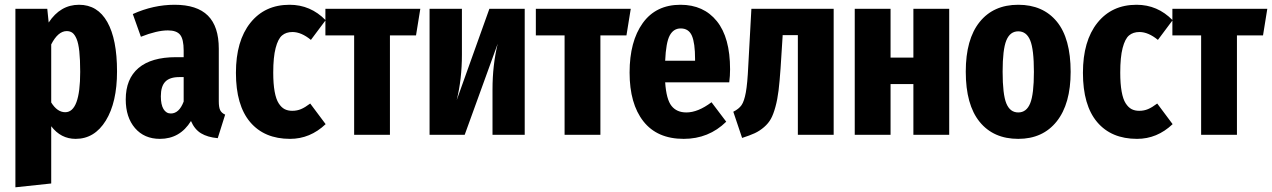

<svg xmlns="http://www.w3.org/2000/svg" viewBox="-20 -568 5360 809"><path d="M313 -547.9Q391.1 -547.9 432.1 -475.3Q473.1 -402.8 473.1 -267.1Q473.1 -136.7 425.8 -59.8Q378.4 17.1 298.8 17.1Q236.3 17.1 195.8 -36.1V205.1L44.9 221.2V-530.8H179.2L185.1 -473.1Q234.4 -547.9 313 -547.9ZM254.9 -95.2Q317.9 -95.2 317.9 -265.1Q317.9 -316.9 314.2 -351.3Q310.5 -385.7 302.7 -404.1Q294.9 -422.4 285.2 -429.7Q275.4 -437 261.2 -437Q224.6 -437 195.8 -380.9V-136.2Q221.2 -95.2 254.9 -95.2Z M901.9 -141.1Q901.9 -115.7 907.7 -103.8Q913.6 -91.8 928.7 -85L897.5 14.2Q854.5 10.3 827.1 -6.3Q799.8 -22.9 784.7 -58.1Q738.3 17.1 653.8 17.1Q587.9 17.1 548.8 -28.3Q509.8 -73.7 509.8 -148.9Q509.8 -235.8 563.7 -281.5Q617.7 -327.1 721.7 -327.1H753.9V-355Q753.9 -402.8 739 -421.4Q724.1 -439.9 687.5 -439.9Q641.1 -439.9 573.7 -413.1L539.6 -508.8Q626 -547.9 715.8 -547.9Q810.1 -547.9 856 -502.2Q901.9 -456.5 901.9 -362.8ZM699.7 -89.8Q734.9 -89.8 753.9 -140.1V-243.2H735.8Q694.8 -243.2 676.3 -223.6Q657.7 -204.1 657.7 -162.1Q657.7 -127 668.9 -108.4Q680.2 -89.8 699.7 -89.8Z M1200.2 -547.9Q1288.6 -547.9 1352.1 -482.9L1290 -399.9Q1249.5 -433.1 1212.4 -433.1Q1185.5 -433.1 1168.5 -418.7Q1151.4 -404.3 1141.4 -365.7Q1131.3 -327.1 1131.3 -262.2Q1131.3 -214.8 1137.2 -182.4Q1143.1 -149.9 1154.3 -132.6Q1165.5 -115.2 1179.2 -108.2Q1192.9 -101.1 1211.4 -101.1Q1231.4 -101.1 1248.3 -108.2Q1265.1 -115.2 1287.1 -131.8L1352.1 -44.9Q1286.6 17.1 1202.1 17.1Q1093.8 17.1 1033.9 -53.7Q974.1 -124.5 974.1 -261.2Q974.1 -395.5 1034.9 -471.7Q1095.7 -547.9 1200.2 -547.9Z M1751 -530.8 1732.9 -418.9H1623V0H1472.2V-418.9H1351.1V-530.8Z M2190.9 -530.8V0H2055.2V-190.9Q2055.2 -293.9 2077.1 -383.8L1938 0H1790V-530.8H1926.3V-337.9Q1926.3 -233.9 1904.3 -146L2042 -530.8Z M2637.7 -530.8 2619.6 -418.9H2509.8V0H2358.9V-418.9H2237.8V-530.8Z M3056.2 -275.9Q3056.2 -247.6 3052.7 -221.2H2782.7Q2787.6 -148.9 2809.6 -121.6Q2831.5 -94.2 2872.1 -94.2Q2920.9 -94.2 2978 -137.2L3040 -55.2Q2966.3 17.1 2860.8 17.1Q2749 17.1 2690.9 -56.9Q2632.8 -130.9 2632.8 -262.2Q2632.8 -393.6 2688.2 -470.7Q2743.7 -547.9 2847.2 -547.9Q2944.8 -547.9 3000.5 -478.8Q3056.2 -409.7 3056.2 -275.9ZM2908.7 -312V-318.8Q2908.7 -386.7 2895.3 -417.5Q2881.8 -448.2 2848.1 -448.2Q2817.9 -448.2 2802 -418.7Q2786.1 -389.2 2782.7 -312Z M3146 -530.8H3492.7V0H3341.8V-419.9H3276.9L3277.8 -418.9L3269 -280.8Q3265.1 -224.6 3260.5 -186.8Q3255.9 -148.9 3247.3 -117.7Q3238.8 -86.4 3228.3 -67.4Q3217.8 -48.3 3199.5 -32.5Q3181.2 -16.6 3160.2 -6.8Q3139.2 2.9 3106.9 13.2L3069.8 -97.2Q3093.3 -108.9 3104.5 -125Q3115.7 -141.1 3122.6 -178.5Q3129.4 -215.8 3132.8 -289.1Z M3828.6 0V-213.9H3732.4V0H3581.5V-530.8H3732.4V-325.2H3828.6V-530.8H3979.5V0Z M4270.5 -547.9Q4374.5 -547.9 4432.9 -477.1Q4491.2 -406.2 4491.2 -265.1Q4491.2 -130.4 4432.6 -56.6Q4374 17.1 4270.5 17.1Q4166 17.1 4107.7 -54.7Q4049.3 -126.5 4049.3 -266.1Q4049.3 -402.8 4107.7 -475.3Q4166 -547.9 4270.5 -547.9ZM4204.6 -266.1Q4204.6 -170.4 4220.2 -132.3Q4235.8 -94.2 4270.5 -94.2Q4305.2 -94.2 4320.8 -132.8Q4336.4 -171.4 4336.4 -265.1Q4336.4 -359.9 4320.8 -397.9Q4305.2 -436 4270.5 -436Q4235.8 -436 4220.2 -397.7Q4204.6 -359.4 4204.6 -266.1Z M4769 -547.9Q4857.4 -547.9 4920.9 -482.9L4858.9 -399.9Q4818.4 -433.1 4781.2 -433.1Q4754.4 -433.1 4737.3 -418.7Q4720.2 -404.3 4710.2 -365.7Q4700.2 -327.1 4700.2 -262.2Q4700.2 -214.8 4706.1 -182.4Q4711.9 -149.9 4723.1 -132.6Q4734.4 -115.2 4748 -108.2Q4761.7 -101.1 4780.3 -101.1Q4800.3 -101.1 4817.1 -108.2Q4834 -115.2 4856 -131.8L4920.9 -44.9Q4855.5 17.1 4771 17.1Q4662.6 17.1 4602.8 -53.7Q4543 -124.5 4543 -261.2Q4543 -395.5 4603.8 -471.7Q4664.6 -547.9 4769 -547.9Z M5319.8 -530.8 5301.8 -418.9H5191.9V0H5041V-418.9H4919.9V-530.8Z"/></svg>

Font: Fira Sans Compressed
Style: Bold
Weight: 700
Width: 1
Designer: Carrois Corporate & Edenspiekermann AG
Foundry: Carrois Corporate GbR & Edenspiekermann AG
Version: Version 4.203;PS 004.203;hotconv 1.0.88;makeotf.lib2.5.64775